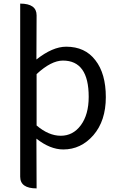

<svg xmlns="http://www.w3.org/2000/svg" viewBox="-20 -816 660 1065"><path d="M183 229Q92 229 92 164V-796Q183 -796 183 -731L182 -486Q272 -557 347 -557Q452 -557 509 -482Q567 -408 567 -277Q567 -146 498 -66Q429 13 331 13Q258 13 182 -47L183 229ZM183 -120Q250 -63 317 -63Q385 -63 428 -121Q472 -180 472 -279Q472 -480 329 -480Q264 -480 183 -405Z"/></svg>

Font: Swei Toothpaste CJK TC
Style: Regular
Weight: 400
Version: Version 1.0